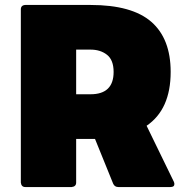

<svg xmlns="http://www.w3.org/2000/svg" viewBox="-20 -754 744 774"><path d="M667 0H457Q442 0 436 -14L363 -194H287V-18Q287 -2 269 0H82Q66 0 64 -18V-716Q64 -733 82 -734H345Q512 -734 590 -666Q668 -598 668 -464Q668 -313 571 -247L681 -21Q683 -16 683 -12Q683 0 667 0ZM345 -374Q438 -374 438 -464Q438 -512 411.5 -533Q385 -554 345 -554H287V-374Z"/></svg>

Font: YamahaIndonesia935. App Black
Style: Regular
Weight: 900
Designer: Dalton Maag Ltd
Foundry: Dalton Maag Ltd
Version: Version 1.002; January 01, 2024; Regular/Italic